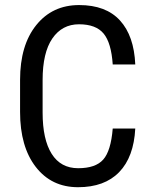

<svg xmlns="http://www.w3.org/2000/svg" viewBox="-20 -741 607 770"><path d="M60.5 -292V-420.9Q60.5 -559.6 125.2 -640.1Q189.9 -720.7 297.4 -720.7Q404.8 -720.7 461.2 -658.9Q517.6 -597.2 522.5 -482.4H432.1Q426.3 -569.3 395.5 -606.4Q364.7 -643.6 296.9 -643.6Q229 -643.6 189.9 -586.7Q150.9 -529.8 150.9 -419.9V-289.6Q150.9 -181.6 187.3 -124Q223.6 -66.4 293.5 -66.4Q363.3 -66.4 394 -101.1Q424.8 -135.7 432.1 -225.6H522.5Q516.6 -111.3 458 -50.8Q399.4 9.8 293 9.8Q186.5 9.8 123.5 -71.5Q60.5 -152.8 60.5 -292Z"/></svg>

Font: RobotoCondensed-Regular
Style: Regular
Weight: 400
Designer: Google
Version: Version 2.001201; 2014